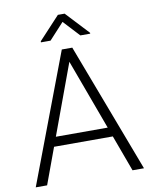

<svg xmlns="http://www.w3.org/2000/svg" viewBox="-96 -970 818 1040"><g transform="rotate(-10 312.5 -449.5)"><path d="M547.4 0 474.1 -199.2H150.9L77.6 0H15.1L283.7 -710.9H341.3L610.4 0ZM169.9 -251H455.1L312.5 -638.2ZM332.5 -899.4 450.2 -773.4V-768.6H396L313.5 -857.4L231.9 -768.6H179.2V-774.4L295.4 -899.4Z"/></g></svg>

Font: Vazirmatn FD ExtraLight
Style: Regular
Weight: 200
Designer: Saber Rastikerdar
Foundry: Saber Rastikerdar
Version: Version 33.003